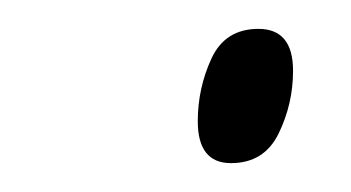

<svg xmlns="http://www.w3.org/2000/svg" viewBox="-20 -561 243 133"><path d="M140 -448Q117 -448 117 -477Q117 -500 126.5 -520.5Q136 -541 159 -541Q183 -541 183 -512Q183 -489 173 -468.5Q163 -448 140 -448Z"/></svg>

Font: Noto Serif Display ExtraLight
Style: Italic
Weight: 200
Italic angle: -12°
Designer: Monotype Design Team
Foundry: Monotype Imaging Inc.
Version: Version 2.009